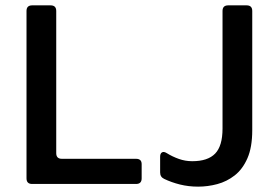

<svg xmlns="http://www.w3.org/2000/svg" viewBox="-20 -687 1040 717"><path d="M100 0Q79 0 79 -21V-646Q79 -667 100 -667H169Q190 -667 190 -646V-115Q190 -94 211 -94H488Q509 -94 509 -74V-21Q509 0 488 0ZM720 10Q684 10 652 2Q620 -6 593 -19Q578 -26 578 -43V-102Q578 -114 585 -118Q592 -122 603 -115Q624 -102 648 -93.5Q672 -85 698 -85Q756 -85 783.5 -113.5Q811 -142 811 -207V-646Q811 -667 832 -667H901Q922 -667 922 -646V-201Q922 -137 904 -96Q886 -55 856.5 -32Q827 -9 791.5 0.5Q756 10 720 10Z"/></svg>

Font: Pitagon Sans Medium
Style: Regular
Weight: 500
Designer: Travis Tran
Foundry: Pitagon
Version: Version 1.001; ttfautohint (v1.8.4.7-5d5b);gftools[0.9.26]